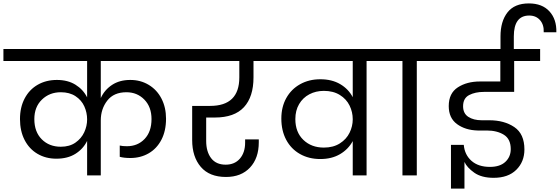

<svg xmlns="http://www.w3.org/2000/svg" viewBox="-47 -1027 3277 1124"><path d="M543 -670V-453Q565 -501 609 -530Q653 -559 716 -559Q776 -559 824 -530Q872 -501 898.5 -449.5Q925 -398 925 -332Q925 -261 898 -209Q871 -157 823.5 -129.5Q776 -102 716 -102Q679 -102 654 -109V-175Q670 -171 696 -171Q759 -171 799.5 -213.5Q840 -256 840 -330Q840 -401 798 -444Q756 -487 693 -487Q619 -487 581 -438Q543 -389 543 -322V0H463V-202Q440 -155 394.5 -126.5Q349 -98 283 -98Q221 -98 172.5 -126.5Q124 -155 97 -207.5Q70 -260 70 -330Q70 -399 97.5 -451Q125 -503 174 -531Q223 -559 286 -559Q350 -559 395 -531Q440 -503 463 -457V-670H-27V-740H1021V-670ZM309 -168Q360 -168 394.5 -192Q429 -216 446 -252.5Q463 -289 463 -328Q463 -368 446.5 -404.5Q430 -441 395 -464Q360 -487 309 -487Q243 -487 198.5 -444Q154 -401 154 -330Q154 -255 197.5 -211.5Q241 -168 309 -168Z M1160 -339V-202Q1160 -139 1189 -101Q1218 -63 1274 -63Q1327 -63 1357.5 -98.5Q1388 -134 1388 -192V-211H1468V-194Q1468 -101 1416.5 -46Q1365 9 1276 9Q1179 9 1128.5 -50Q1078 -109 1078 -207V-407H1183Q1354 -407 1354 -574V-670H968V-740H1557V-670H1437V-574Q1437 -460 1381 -399.5Q1325 -339 1211 -339Z M2231 -740V-670H2099V0H2018V-201Q1992 -153 1943.5 -124.5Q1895 -96 1828 -96Q1761 -96 1709 -125.5Q1657 -155 1628.5 -208.5Q1600 -262 1600 -333Q1600 -401 1629 -453Q1658 -505 1710 -534Q1762 -563 1828 -563Q1896 -563 1944.5 -534.5Q1993 -506 2018 -458V-670H1503V-740ZM1849 -163Q1904 -163 1942.5 -187.5Q1981 -212 1999.5 -250Q2018 -288 2018 -328V-329Q2018 -371 1999.5 -409Q1981 -447 1942.5 -471Q1904 -495 1849 -495Q1802 -495 1764 -475Q1726 -455 1704 -417.5Q1682 -380 1682 -330Q1682 -253 1729 -208Q1776 -163 1849 -163Z M2309 0V-670H2177V-740H2524V-670H2393V0Z M3049 -1007Q3127 -1007 3169.5 -960.5Q3212 -914 3210 -838H3136Q3138 -882 3114.5 -909Q3091 -936 3051 -936Q2961 -936 2961 -814V-740H3115V-670H2963V-489H2786Q2735 -489 2699.5 -470.5Q2664 -452 2664 -405Q2664 -363 2694.5 -343Q2725 -323 2773 -323H2817Q2905 -323 2964 -283Q3023 -243 3023 -152Q3023 -80 2975.5 -33Q2928 14 2843 14Q2772 14 2729.5 -16Q2687 -46 2672 -79V77H2593V-179H2668Q2673 -121 2713 -85.5Q2753 -50 2821 -50Q2880 -50 2911.5 -79.5Q2943 -109 2943 -154Q2943 -213 2903 -238Q2863 -263 2802 -263H2749Q2677 -265 2628.5 -300.5Q2580 -336 2580 -406Q2580 -481 2633 -515.5Q2686 -550 2763 -550H2882V-670H2462V-740H2883V-814Q2883 -902 2924 -954.5Q2965 -1007 3049 -1007Z"/></svg>

Font: MSTAGE
Style: Regular
Weight: 400
Designer: Ninad Kale (Devanagari), Jonny Pinhorn (Latin)
Foundry: Indian Type Foundry
Version: 4.004